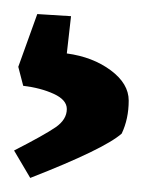

<svg xmlns="http://www.w3.org/2000/svg" viewBox="-20 -31 203 273"><path d="M0 183Q43 161 59 150Q75 139 75 124Q75 111 56.5 102.5Q38 94 13 91L6 64L33 -11L81 -8L75 45Q112 50 137.5 69Q163 88 163 112Q163 138 153 159Q128 181 23 222Z"/></svg>

Font: Grenze Medium
Style: Regular
Weight: 500
Designer: Renata Polastri
Foundry: Omnibus-Type
Version: Version 1.002; ttfautohint (v1.8)